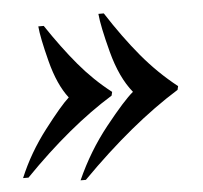

<svg xmlns="http://www.w3.org/2000/svg" viewBox="-44 -577 674 637"><g transform="rotate(-5 292.5 -258.5)"><path d="M329.1 -269 326.2 -256.8Q180.7 -167 27.8 -9.8H9.8Q43.9 -91.8 100.6 -165.5Q157.2 -239.3 184.1 -263.2Q148.4 -309.1 127.7 -389.6Q106.9 -470.2 104 -506.8H122.1Q172.9 -430.7 221.7 -372.6Q270.5 -314.5 329.1 -269ZM548.8 -269 545.9 -256.8Q387.7 -158.7 216.8 14.2H199.2Q241.2 -80.1 304.2 -158.9Q367.2 -237.8 397.9 -263.2Q356 -314.5 332.8 -402.3Q309.6 -490.2 306.2 -530.8H324.2Q377.4 -448.2 430.9 -384Q484.4 -319.8 548.8 -269Z"/></g></svg>

Font: PlayfairDisplay-BoldItalic
Style: Bold Italic
Weight: 700
Italic angle: -14.9847°
Designer: Claus Eggers Sørensen
Foundry: Claus Eggers Sørensen
Version: Version 1.002;PS 001.002;hotconv 1.0.70;makeotf.lib2.5.58329